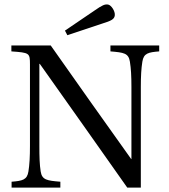

<svg xmlns="http://www.w3.org/2000/svg" viewBox="-20 -858 773 878"><path d="M277 -718 288 -697 447 -750C489 -763 503 -770 505 -788C507 -807 489 -834 475 -837C460 -840 447 -834 414 -811ZM33 0H256V-27C195 -32 172 -35 166 -74C161 -105 160 -141 160 -191V-566H162C296 -377 429 -189 562 0H624V-460C624 -510 626 -545 631 -576C637 -615 659 -619 708 -623V-650H485V-623C546 -618 568 -615 574 -576C579 -545 581 -510 581 -460V-130L579 -132C456 -305 333 -477 212 -650H32V-623C115 -617 117 -616 117 -563V-191C117 -141 115 -105 110 -74C104 -35 82 -31 33 -27Z"/></svg>

Font: erewhon
Style: Regular
Weight: 400
Version: Version 1.0.0